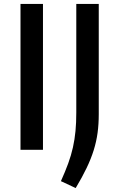

<svg xmlns="http://www.w3.org/2000/svg" viewBox="-20 -760 602 974"><path d="M289 159Q311 110 326 69Q341 28 350 -12.5Q359 -53 363 -95.5Q367 -138 367 -189V-740H481V-181Q481 -130 475 -86Q469 -42 455.5 1.5Q442 45 419.5 92Q397 139 364 194ZM84 -740H198V0H84Z"/></svg>

Font: EncodeSans
Style: Medium
Weight: 500
Designer: Pablo Impallari, Andres Torresi
Foundry: Pablo Impallari, Andres Torresi
Version: Version 1.000; ttfautohint (v1.4.1)